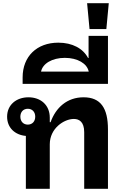

<svg xmlns="http://www.w3.org/2000/svg" viewBox="-20 -1168 770 1188"><path d="M140 0H288V-275C288 -374 376 -432 437 -432C470 -432 501 -414 501 -350V0H648V-367C648 -499 603 -566 497 -566C395 -566 325 -502 293 -412H288V-440C288 -518 232 -566 156 -566C82 -566 24 -520 24 -446C24 -377 73 -333 140 -327ZM152 -397C125 -397 106 -416 106 -446C106 -476 125 -495 152 -495C179 -495 198 -476 198 -446C198 -416 179 -397 152 -397Z M120 -649H648V-946H528V-809H525C494 -868 428 -904 341 -904C208 -904 120 -819 120 -689ZM381 -810C460 -810 519 -775 529 -725H234C244 -775 303 -810 381 -810Z M653 -1148H519L534 -988H638Z"/></svg>

Font: IBM Plex Sans Thai Looped
Style: Bold
Weight: 700
Designer: Mike Abbink, Paul van der Laan, Pieter van Rosmalen, Ben Mitchell, Mark Frömberg
Foundry: Bold Monday
Version: Version 1.1